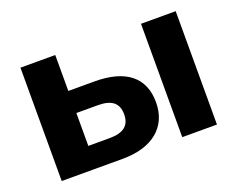

<svg xmlns="http://www.w3.org/2000/svg" viewBox="-91 -699 1062 858"><g transform="rotate(-20 439.5 -269.5)"><path d="M360.4 0C502.9 0 586.9 -69.8 586.9 -187C586.9 -304.7 509.3 -368.2 360.4 -368.2H235.8V-539.1H70.3V0ZM808.6 0V-539.1H643.6V0ZM235.8 -263.2H337.4C403.8 -263.2 434.6 -238.3 434.6 -185.1C434.6 -131.8 402.8 -106.9 337.4 -106.9H235.8Z"/></g></svg>

Font: Winston ExtraBold
Style: Regular
Weight: 800
Designer: Vernon Adams, Kim Jin-seong, David Berlow, Cristiano Sobral
Foundry: The Winston Project Authors
Version: Version 3.004